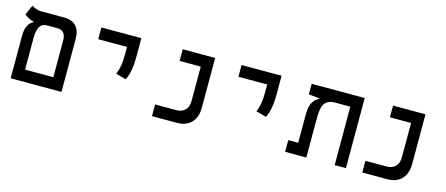

<svg xmlns="http://www.w3.org/2000/svg" viewBox="-44 -1081 3604 1550"><g transform="rotate(15 1758.0 -306.0)"><path d="M63.5 0H488.3V-444.3C488.3 -535.2 440.9 -585.9 356.4 -585.9H159.7C128.9 -585.9 96.7 -601.6 82 -611.8L45.4 -528.3C64.9 -513.7 95.7 -494.1 124 -489.3V-484.4C89.4 -470.2 63.5 -427.2 63.5 -359.4ZM236.8 -488.3H321.3C370.1 -488.3 394 -460.9 394 -402.3V-97.7H157.7V-350.1C157.7 -403.3 159.7 -488.3 236.8 -488.3Z M962.4 -232.4C988.8 -281.2 999 -352.5 999 -428.2V-585.9H664.6V-487.8H905.3V-428.2C905.3 -352.5 897.9 -304.7 877 -256.8Z M1244.6 0H1457C1543.9 0 1615.7 -54.2 1615.7 -168V-585.9H1344.7V-488.3H1521.5V-203.6C1521.5 -124.5 1474.1 -97.7 1420.4 -97.7H1244.6Z M2134.3 -232.4C2160.6 -281.2 2170.9 -352.5 2170.9 -428.2V-585.9H1836.4V-487.8H2077.1V-428.2C2077.1 -352.5 2069.8 -304.7 2048.8 -256.8Z M2865.7 0V-585.9H2422.4V-498L2508.8 -488.3H2514.6V-484.9C2472.7 -465.8 2440.4 -428.7 2440.4 -335.4V-97.7H2357.4V0H2534.7V-326.2C2534.7 -428.7 2551.3 -482.9 2636.7 -488.3H2771.5V0Z M3002.4 0H3214.8C3301.8 0 3373.5 -54.2 3373.5 -168V-585.9H3102.5V-488.3H3279.3V-203.6C3279.3 -124.5 3231.9 -97.7 3178.2 -97.7H3002.4Z"/></g></svg>

Font: Cascadia Code PL
Style: Regular
Weight: 400
Monospace: yes
Designer: Aaron Bell
Foundry: Saja Typeworks
Version: Version 2404.023